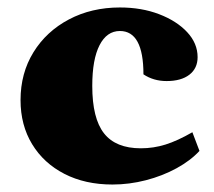

<svg xmlns="http://www.w3.org/2000/svg" viewBox="-20 -482 574 514"><path d="M281 12Q208 12 152.5 -16.5Q97 -45 66 -96Q35 -147 35 -214Q35 -286 69.5 -342Q104 -398 164.5 -430Q225 -462 301 -462Q359 -462 406 -444Q453 -426 481 -396Q509 -366 509 -329Q509 -299 487 -282Q465 -265 426 -265Q391 -265 364 -283Q364 -399 301 -399Q266 -399 246.5 -361Q227 -323 227 -252Q227 -165 258.5 -125Q290 -85 357 -85Q391 -85 423 -95Q455 -105 495 -128L514 -78Q490 -52 452.5 -31.5Q415 -11 370.5 0.5Q326 12 281 12Z"/></svg>

Font: Petrona Black
Style: Regular
Weight: 900
Designer: Ringo R. Seeber
Foundry: Ringo R. Seeber
Version: Version 2.001; ttfautohint (v1.8.3)